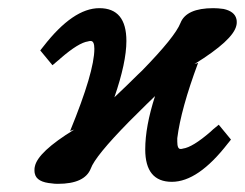

<svg xmlns="http://www.w3.org/2000/svg" viewBox="-20 -431 597 468"><path d="M78.1 -308.1Q79.6 -309.6 82 -313Q84.5 -316.4 85.9 -317.9Q158.2 -411.1 222.2 -411.1Q288.1 -411.1 288.1 -331.1Q288.1 -278.8 258.8 -193.8Q293 -226.1 315.9 -249L326.2 -258.8Q406.7 -341.3 419.9 -375Q434.1 -411.1 500 -411.1Q511.2 -411.1 524.9 -409.2Q551.8 -403.3 556.2 -384.8Q557.1 -381.8 557.1 -377Q557.1 -372.1 556.2 -369.1Q548.8 -333.5 454.1 -274.9L462.9 -277.8Q420.9 -165 412.1 -94.2V-85.9Q412.1 -67.9 419.9 -67.9Q423.8 -67.9 425.8 -68.8Q449.2 -71.8 493.2 -109.9Q498.5 -115.2 500 -116.2L513.2 -127L543 -90.8Q541.5 -89.4 539.1 -85.9Q536.6 -82.5 535.2 -81.1Q462.9 12.2 398.9 12.2Q334 12.2 334 -66.9Q334 -122.6 357.9 -196.8Q341.8 -181.6 305.2 -145L294.9 -134.8Q211.9 -50.3 201.2 -20Q186.5 17.1 121.1 17.1Q111.8 17.1 106.9 16.1Q69.3 13.2 64.9 -7.8Q64 -10.7 64 -16.1Q64 -22 64.9 -24.9Q71.8 -60.5 161.1 -115.2L150.9 -111.8Q210 -255.9 210 -312Q210 -331.1 201.2 -331.1Q196.8 -331.1 194.8 -330.1Q171.9 -327.1 127.9 -289.1Q124 -285.2 121.1 -283.2L107.9 -272Z"/></svg>

Font: Common Serif
Style: Bold Italic
Weight: 700
Italic angle: -12°
Designer: Philipp H. Poll, Khaled Hosny
Foundry: Stefan Peev, Context Ltd.
Version: Version 1.026